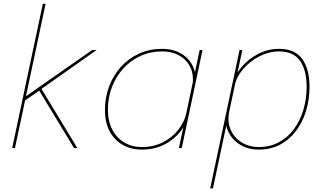

<svg xmlns="http://www.w3.org/2000/svg" viewBox="-20 -802 1768 1040"><path d="M46 0 212 -781.5H227L118.5 -271L112 -274.5L479 -531H503L197 -315L201 -326.5L399 0H381L190 -315L196 -313.5L109.5 -253.5L117.5 -265.5L61 0Z M747.5 8.5Q691 8.5 645.8 -16.8Q600.5 -42 574.5 -89.8Q548.5 -137.5 548.5 -205.5Q548.5 -275 571.5 -335.2Q594.5 -395.5 636 -441Q677.5 -486.5 734 -512Q790.5 -537.5 857.5 -537.5Q913 -537.5 953.8 -516Q994.5 -494.5 1017 -458Q1039.5 -421.5 1039.5 -376Q1039.5 -359.5 1038 -350Q1036.5 -340.5 1033.5 -327.5H1018.5Q1022 -340.5 1023.5 -349.5Q1025 -358.5 1025 -374Q1025 -415.5 1005 -449.2Q985 -483 947.5 -503.2Q910 -523.5 857.5 -523.5Q794 -523.5 740.5 -498.8Q687 -474 647.5 -430.5Q608 -387 586.2 -330Q564.5 -273 564.5 -208.5Q564.5 -145.5 588.2 -100Q612 -54.5 653.5 -30Q695 -5.5 747.5 -5.5Q812 -5.5 862.8 -31.5Q913.5 -57.5 946.5 -100Q979.5 -142.5 990 -191.5H1004.5Q993.5 -136.5 958.2 -91Q923 -45.5 869.2 -18.5Q815.5 8.5 747.5 8.5ZM964.5 0H949L1061.5 -531H1077Z M1118.5 218.5 1277.5 -531H1292.5L1133.5 218.5ZM1381.5 8.5Q1328.5 8.5 1288 -13.8Q1247.5 -36 1224.8 -73.2Q1202 -110.5 1202 -155.5Q1202 -168 1204 -180.8Q1206 -193.5 1206.5 -195H1221Q1220.5 -192.5 1219 -181Q1217.5 -169.5 1217.5 -158Q1217.5 -116 1238.5 -81.2Q1259.5 -46.5 1296.8 -26Q1334 -5.5 1381.5 -5.5Q1443 -5.5 1491.2 -31.8Q1539.5 -58 1572.8 -103.5Q1606 -149 1623.5 -207.8Q1641 -266.5 1641 -331.5Q1641 -421 1605.5 -472.2Q1570 -523.5 1491.5 -523.5Q1437.5 -523.5 1386.2 -497.5Q1335 -471.5 1298.2 -429.2Q1261.5 -387 1251 -337.5H1237Q1248.5 -390.5 1286 -436Q1323.5 -481.5 1377.5 -509.5Q1431.5 -537.5 1491.5 -537.5Q1577 -537.5 1616.8 -482.8Q1656.5 -428 1656.5 -332Q1656.5 -263 1637.8 -201.5Q1619 -140 1583.5 -92.8Q1548 -45.5 1497 -18.5Q1446 8.5 1381.5 8.5Z"/></svg>

Font: Epilogue Thin
Style: Italic
Weight: 250
Italic angle: -12°
Designer: Tyler Finck
Foundry: Etcetera Type Co
Version: Version 2.112